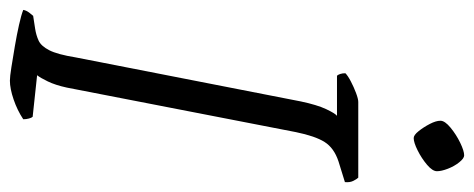

<svg xmlns="http://www.w3.org/2000/svg" viewBox="-311 -653 958 388"><g transform="rotate(90 168.0 -459.0)"><path d="M137 0Q129 0 110 -3Q91 -6 67.5 -10Q44 -14 24 -18.5Q4 -23 -6 -27Q-5 -33 -0.5 -39Q4 -45 6 -47L32 -51Q45 -53 56 -58Q67 -63 75.5 -79.5Q84 -96 90 -133L179 -588Q186 -621 194.5 -639Q203 -657 208 -661H127Q125 -663 123.5 -667.5Q122 -672 122 -678Q127 -683 138.5 -689Q150 -695 162 -699.5Q174 -704 180 -704H333Q336 -701 339.5 -694Q343 -687 342 -677L300 -664Q273 -655 261 -636Q249 -617 241 -578L151 -115Q146 -92 138.5 -76.5Q131 -61 126 -55L210 -46Q212 -44 213.5 -38.5Q215 -33 215 -27Q197 -15 175 -7.5Q153 0 137 0ZM253 -816Q247 -816 239 -826Q231 -836 224.5 -848.5Q218 -861 218 -870Q218 -879 232 -890.5Q246 -902 262.5 -910Q279 -918 288 -918Q294 -918 302 -908Q310 -898 315 -885Q320 -872 320 -863Q320 -854 307 -843Q294 -832 278 -824Q262 -816 253 -816Z"/></g></svg>

Font: Texturina 72pt 72pt ExtraLight
Style: Italic
Weight: 200
Italic angle: -11°
Designer: Guillermo Torres Carreño
Foundry: Omnibus-Type
Version: Version 1.002; ttfautohint (v1.8.3)